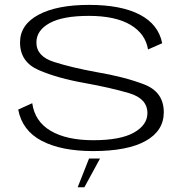

<svg xmlns="http://www.w3.org/2000/svg" viewBox="-20 -614 764 786"><path d="M361 4.5Q502 4.5 576.2 -37Q650.5 -78.5 650.5 -154.5Q650.5 -238 568.8 -269Q487 -300 374 -319Q272.5 -337.5 200.8 -360.5Q129 -383.5 129 -440Q129 -489.5 182.8 -519.2Q236.5 -549 343.5 -549Q452 -549 513.8 -512.5Q575.5 -476 586 -411.5L644 -437Q628.5 -514.5 552 -554.2Q475.5 -594 344.5 -594Q213 -594 137.5 -553.5Q62 -513 62 -440Q62 -360 139.2 -326.8Q216.5 -293.5 327.5 -274Q432.5 -255 508 -232.8Q583.5 -210.5 583.5 -151Q583.5 -102.5 528.2 -71.2Q473 -40 362 -40Q253 -40 187.8 -78.2Q122.5 -116.5 112 -191.5L54.5 -165.5Q71 -79 151.2 -37.2Q231.5 4.5 361 4.5ZM298 152.5H325.5L389.5 35H344.5Z"/></svg>

Font: Anybody Expanded Light
Style: Regular
Weight: 300
Width: 7
Version: Version 1.113;gftools[0.9.25]